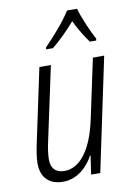

<svg xmlns="http://www.w3.org/2000/svg" viewBox="-87 -821 614 887"><g transform="rotate(-10 220.0 -378.0)"><path d="M166 -615 165 -606H197C234 -636 273 -675 306 -713C325 -674 349 -634 370 -606H400L401 -615C381 -651 349 -725 338 -766H291C262 -718 207 -657 166 -615ZM137 10C200 10 250 -33 279 -87H282L269 0H312L424 -531H371L312 -254C283 -115 225 -38 152 -38C111 -38 89 -60 89 -102C89 -128 94 -159 101 -190L174 -531H120L48 -192C41 -159 34 -121 34 -94C34 -26 73 10 137 10Z"/></g></svg>

Font: Noto Sans Condensed Light
Style: Italic
Weight: 300
Width: 3
Italic angle: -12°
Designer: Monotype Design Team
Foundry: Monotype Imaging Inc.
Version: Version 2.013